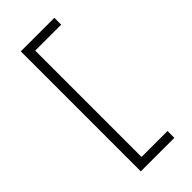

<svg xmlns="http://www.w3.org/2000/svg" viewBox="-297 -887 1093 1093"><g transform="rotate(-45 250.0 -340.0)"><path d="M127 143V-823H397V-768H188V88H397V143Z"/></g></svg>

Font: Iosevka Term Curly Light
Style: Regular
Weight: 300
Designer: Belleve Invis
Foundry: Belleve Invis
Version: Version 32.3.0